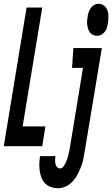

<svg xmlns="http://www.w3.org/2000/svg" viewBox="-47 -775 595 1018"><path d="M-27 0 94 -735H177L73 -105H194L177 0ZM467 -585Q456 -585 445.5 -590Q435 -595 429 -603.5Q423 -612 420 -622.5Q417 -633 415.5 -644.5Q414 -656 415 -667.5Q416 -679 418 -690Q420 -702 424 -713Q428 -724 435.5 -734Q443 -744 454 -749.5Q465 -755 477 -755Q488 -755 497.5 -750Q507 -745 513.5 -736.5Q520 -728 523.5 -717.5Q527 -707 527.5 -695.5Q528 -684 527.5 -672.5Q527 -661 525 -650Q523 -638 519.5 -627Q516 -616 508 -606Q500 -596 489.5 -590.5Q479 -585 467 -585ZM261 223Q242 223 224 217Q206 211 193 198Q180 185 173.5 168.5Q167 152 164 133Q161 114 161.5 95Q162 76 165 56L166 53H247V54Q245 64 245 74Q245 84 247 94Q249 104 255.5 111Q262 118 272 118Q282 118 289 108.5Q296 99 300.5 89.5Q305 80 308.5 70.5Q312 61 314.5 51Q317 41 319 31Q321 21 323 11L393 -415H335L342 -520H493L402 28Q399 49 394.5 70Q390 91 382 111Q374 131 364 150.5Q354 170 338 187Q322 204 302 213.5Q282 223 261 223Z"/></svg>

Font: Iosevka Extrabold Oblique
Style: Regular
Weight: 800
Italic angle: -9°
Monospace: yes
Designer: Belleve Invis
Foundry: Belleve Invis
Version: Version 32.5.0; ttfautohint (v1.8.4)